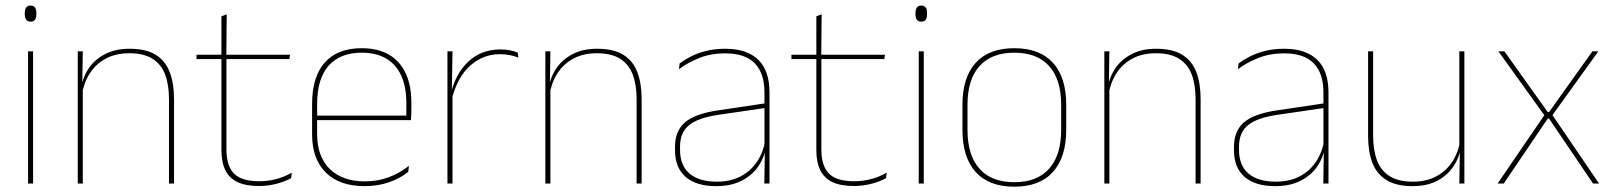

<svg xmlns="http://www.w3.org/2000/svg" viewBox="-20 -674 5932 705"><path d="M101.5 0H83V-485.5H101.5ZM92.5 -594.5Q82 -594.5 76.5 -601.2Q71 -608 71 -622V-626.5Q71 -640 76.5 -646.8Q82 -653.5 92.5 -653.5Q103 -653.5 108.2 -646.8Q113.5 -640 113.5 -626.5V-622Q113.5 -608 108.2 -601.2Q103 -594.5 92.5 -594.5Z M619 0H600.5V-310Q600.5 -363 586.2 -400.5Q572 -438 540 -458.2Q508 -478.5 454.5 -478.5Q405 -478.5 368.2 -458.8Q331.5 -439 309.5 -404.2Q287.5 -369.5 280.5 -325L271.5 -344H277Q281.5 -385 303.2 -419.2Q325 -453.5 363.5 -474.2Q402 -495 455.5 -495Q516 -495 551.8 -472.8Q587.5 -450.5 603.2 -409.2Q619 -368 619 -311ZM284 0H265.5V-485.5H284L282 -358.5H284Z M931.5 9Q883 9 852.5 -5.2Q822 -19.5 807.5 -49Q793 -78.5 793 -123V-462.5H811.5V-124.5Q811.5 -65.5 839 -37Q866.5 -8.5 932 -8.5Q963 -8.5 993.2 -16.2Q1023.5 -24 1051.5 -40L1049 -20Q1026 -7 994.8 1Q963.5 9 931.5 9ZM1042.5 -457H701.5V-473H1045ZM811 -468H793V-614L812.5 -621.5Z M1318.5 9.5Q1227 9.5 1176.5 -40.2Q1126 -90 1126 -180.5V-292.5Q1126 -392.5 1172.8 -444.8Q1219.5 -497 1308.5 -497Q1367 -497 1407.8 -473.5Q1448.5 -450 1469.5 -405.2Q1490.5 -360.5 1490.5 -296.5V-279.5Q1490.5 -268.5 1490.2 -257.5Q1490 -246.5 1489 -233H1472Q1472 -250.5 1472 -266.5Q1472 -282.5 1472 -296Q1472 -355.5 1453.2 -396.5Q1434.5 -437.5 1398 -459Q1361.5 -480.5 1308.5 -480.5Q1228.5 -480.5 1186.5 -432.5Q1144.5 -384.5 1144.5 -292.5V-243.5V-239.5V-181Q1144.5 -140 1156.2 -108Q1168 -76 1190.5 -53.8Q1213 -31.5 1245.5 -19.8Q1278 -8 1319 -8Q1366.5 -8 1406.5 -22.8Q1446.5 -37.5 1481.5 -65L1479 -43Q1449.5 -19 1408.5 -4.8Q1367.5 9.5 1318.5 9.5ZM1482.5 -233H1134.5V-249.5H1482.5Z M1638.5 -308.5 1629 -320.5 1634.5 -325Q1651 -402 1699 -447.2Q1747 -492.5 1817 -492.5Q1838 -492.5 1854.2 -489Q1870.5 -485.5 1881.5 -480.5L1883 -462.5Q1870 -468 1853 -471.5Q1836 -475 1815.5 -475Q1754 -475 1706.8 -433.2Q1659.5 -391.5 1638.5 -308.5ZM1641.5 0H1623V-485.5H1641.5L1639 -335L1641.5 -332.5Z M2336 0H2317.5V-310Q2317.5 -363 2303.2 -400.5Q2289 -438 2257 -458.2Q2225 -478.5 2171.5 -478.5Q2122 -478.5 2085.2 -458.8Q2048.5 -439 2026.5 -404.2Q2004.5 -369.5 1997.5 -325L1988.5 -344H1994Q1998.5 -385 2020.2 -419.2Q2042 -453.5 2080.5 -474.2Q2119 -495 2172.5 -495Q2233 -495 2268.8 -472.8Q2304.5 -450.5 2320.2 -409.2Q2336 -368 2336 -311ZM2001 0H1982.5V-485.5H2001L1999 -358.5H2001Z M2805.5 0H2786.5L2788.5 -128L2787 -131.5V-292V-334.5Q2787 -404.5 2751.8 -441.2Q2716.5 -478 2643 -478Q2588.5 -478 2545.5 -460.2Q2502.5 -442.5 2473 -420L2475.5 -441Q2491 -453 2514.8 -465.5Q2538.5 -478 2570.8 -486.5Q2603 -495 2643 -495Q2684.5 -495 2715 -484.2Q2745.5 -473.5 2765.8 -453Q2786 -432.5 2795.8 -402.8Q2805.5 -373 2805.5 -335ZM2609.5 9.5Q2537 9.5 2497.8 -24.2Q2458.5 -58 2458.5 -123V-134.5Q2458.5 -192.5 2494.5 -224.2Q2530.5 -256 2615 -268.5L2796 -295.5L2796.5 -278.5L2618.5 -252.5Q2543.5 -241.5 2510.2 -214.5Q2477 -187.5 2477 -135.5V-124Q2477 -66.5 2511.8 -36.8Q2546.5 -7 2612 -7Q2664 -7 2701.2 -27.2Q2738.5 -47.5 2761 -82.2Q2783.5 -117 2790 -160.5L2799.5 -142H2793.5Q2789.5 -102.5 2767.5 -67.8Q2745.5 -33 2706 -11.8Q2666.5 9.5 2609.5 9.5Z M3116 9Q3067.5 9 3037 -5.2Q3006.5 -19.5 2992 -49Q2977.5 -78.5 2977.5 -123V-462.5H2996V-124.5Q2996 -65.5 3023.5 -37Q3051 -8.5 3116.5 -8.5Q3147.5 -8.5 3177.8 -16.2Q3208 -24 3236 -40L3233.5 -20Q3210.5 -7 3179.2 1Q3148 9 3116 9ZM3227 -457H2886V-473H3229.5ZM2995.5 -468H2977.5V-614L2997 -621.5Z M3372 0H3353.5V-485.5H3372ZM3363 -594.5Q3352.5 -594.5 3347 -601.2Q3341.5 -608 3341.5 -622V-626.5Q3341.5 -640 3347 -646.8Q3352.5 -653.5 3363 -653.5Q3373.5 -653.5 3378.8 -646.8Q3384 -640 3384 -626.5V-622Q3384 -608 3378.8 -601.2Q3373.5 -594.5 3363 -594.5Z M3704.5 11.5Q3611 11.5 3562.5 -42.5Q3514 -96.5 3514 -197.5V-289Q3514 -390 3562.8 -443.5Q3611.5 -497 3704.5 -497Q3797.5 -497 3846.2 -443.5Q3895 -390 3895 -289V-197.5Q3895 -96.5 3846.2 -42.5Q3797.5 11.5 3704.5 11.5ZM3704.5 -5Q3788 -5 3832.2 -54.5Q3876.5 -104 3876.5 -197.5V-289Q3876.5 -382 3832.5 -431.2Q3788.5 -480.5 3704.5 -480.5Q3620.5 -480.5 3576.5 -431.2Q3532.5 -382 3532.5 -289V-197.5Q3532.5 -104 3576.5 -54.5Q3620.5 -5 3704.5 -5Z M4388.5 0H4370V-310Q4370 -363 4355.8 -400.5Q4341.5 -438 4309.5 -458.2Q4277.5 -478.5 4224 -478.5Q4174.5 -478.5 4137.8 -458.8Q4101 -439 4079 -404.2Q4057 -369.5 4050 -325L4041 -344H4046.5Q4051 -385 4072.8 -419.2Q4094.5 -453.5 4133 -474.2Q4171.5 -495 4225 -495Q4285.5 -495 4321.2 -472.8Q4357 -450.5 4372.8 -409.2Q4388.5 -368 4388.5 -311ZM4053.5 0H4035V-485.5H4053.5L4051.5 -358.5H4053.5Z M4858 0H4839L4841 -128L4839.5 -131.5V-292V-334.5Q4839.5 -404.5 4804.2 -441.2Q4769 -478 4695.5 -478Q4641 -478 4598 -460.2Q4555 -442.5 4525.5 -420L4528 -441Q4543.5 -453 4567.2 -465.5Q4591 -478 4623.2 -486.5Q4655.5 -495 4695.5 -495Q4737 -495 4767.5 -484.2Q4798 -473.5 4818.2 -453Q4838.5 -432.5 4848.2 -402.8Q4858 -373 4858 -335ZM4662 9.5Q4589.5 9.5 4550.2 -24.2Q4511 -58 4511 -123V-134.5Q4511 -192.5 4547 -224.2Q4583 -256 4667.5 -268.5L4848.5 -295.5L4849 -278.5L4671 -252.5Q4596 -241.5 4562.8 -214.5Q4529.5 -187.5 4529.5 -135.5V-124Q4529.5 -66.5 4564.2 -36.8Q4599 -7 4664.5 -7Q4716.5 -7 4753.8 -27.2Q4791 -47.5 4813.5 -82.2Q4836 -117 4842.5 -160.5L4852 -142H4846Q4842 -102.5 4820 -67.8Q4798 -33 4758.5 -11.8Q4719 9.5 4662 9.5Z M5003.5 -485.5H5022V-175.5Q5022 -123 5036.2 -85.2Q5050.5 -47.5 5082.5 -27.2Q5114.5 -7 5168 -7Q5218 -7 5254.5 -26.8Q5291 -46.5 5313.2 -81.2Q5335.5 -116 5342 -160.5L5351 -141.5H5345.5Q5341 -101 5319.2 -66.5Q5297.5 -32 5259.2 -11.2Q5221 9.5 5167 9.5Q5107 9.5 5071 -12.8Q5035 -35 5019.2 -76.2Q5003.5 -117.5 5003.5 -174.5ZM5338.5 -485.5H5357V0H5338.5L5340.5 -127H5338.5Z M5501.5 0H5479L5653 -254.5V-247.5L5482 -485.5H5504L5663 -262.5H5668L5827 -485.5H5849L5678 -248V-255L5851.5 0H5829.5L5668 -238.5H5663Z"/></svg>

Font: Anek Devanagari Medium Thin
Style: Regular
Weight: 250
Version: Version 1.003